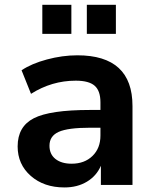

<svg xmlns="http://www.w3.org/2000/svg" viewBox="-20 -783 659 813"><path d="M252.9 10.7Q166 10.7 110.4 -38.1Q54.7 -86.9 54.7 -163.1Q54.7 -247.1 123 -282.2Q191.4 -317.4 361.3 -317.4H405.3V-349.6Q405.3 -398.4 380.9 -419.9Q356.4 -441.4 300.8 -441.4Q199.2 -441.4 111.3 -385.7L71.3 -485.4Q113.3 -513.7 178.7 -531.2Q244.1 -548.8 307.6 -548.8Q541 -548.8 541 -334V0H407.2V-81.1Q388.7 -38.1 348.1 -13.7Q307.6 10.7 252.9 10.7ZM159.2 -639.6V-762.7H282.2V-639.6ZM189.5 -166Q189.5 -129.9 214.8 -109.9Q240.2 -89.8 283.2 -89.8Q337.9 -89.8 371.6 -122.6Q405.3 -155.3 405.3 -209V-242.2H362.3Q267.6 -242.2 228.5 -224.6Q189.5 -207 189.5 -166ZM347.7 -639.6V-762.7H470.7V-639.6Z"/></svg>

Font: Min Sans Bold
Style: Regular
Weight: 700
Designer: Jinseong-Kim, NotoSansCJK, Nunito
Foundry: Jinseong-Kim
Version: Version 1.400;Glyphs 3.1.2 (3151)